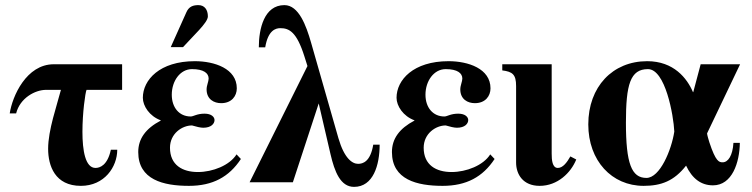

<svg xmlns="http://www.w3.org/2000/svg" viewBox="-20 -712 2937 750"><path d="M218 -361C202 -299 168 -204 168 -131C168 -64 195 14 296 14C388 14 438 -60 438 -127H413C400 -66 370 -56 353 -56C313 -56 302 -125 302 -197C302 -271 313 -349 318 -361H457V-461H190C83 -461 28 -336 18 -269H43C58 -329 117 -361 160 -361Z M647 -528H695L758 -595C777 -616 792 -635 792 -648C792 -674 779 -692 755 -692C735 -692 718 -687 708 -664ZM904 -109C877 -66 811 -40 753 -40C693 -40 644 -67 644 -135C644 -190 691 -222 730 -222C747 -217 763 -213 774 -213C805 -213 818 -229 818 -243C818 -255 806 -268 779 -268C749 -268 736 -257 725 -257C680 -257 651 -292 651 -342C651 -396 684 -442 730 -442C776 -442 795 -426 795 -405C795 -394 787 -378 787 -363C787 -324 816 -309 844 -309C885 -309 905 -337 905 -367C905 -444 818 -473 741 -473C604 -473 538 -400 538 -330C538 -298 564 -258 608 -242V-241C549 -210 520 -170 520 -118C520 -10 618 14 718 14C811 14 875 -21 921 -91Z M1016 -527C1027 -594 1057 -602 1075 -602C1110 -602 1139 -587 1169 -492L1181 -454L955 0H1124L1225 -308L1271 -110C1287 -41 1310 18 1363 18C1438 18 1463 -67 1463 -147H1438C1427 -80 1397 -72 1379 -72C1356 -72 1325 -93 1302 -172L1195 -546C1176 -612 1147 -692 1091 -692C1012 -692 991 -600 991 -527Z M1895 -109C1868 -66 1802 -40 1744 -40C1684 -40 1635 -67 1635 -135C1635 -190 1682 -222 1721 -222C1738 -217 1754 -213 1765 -213C1796 -213 1809 -229 1809 -243C1809 -255 1797 -268 1770 -268C1740 -268 1727 -257 1716 -257C1671 -257 1642 -292 1642 -342C1642 -396 1675 -442 1721 -442C1767 -442 1786 -426 1786 -405C1786 -394 1778 -378 1778 -363C1778 -324 1807 -309 1835 -309C1876 -309 1896 -337 1896 -367C1896 -444 1809 -473 1732 -473C1595 -473 1529 -400 1529 -330C1529 -298 1555 -258 1599 -242V-241C1540 -210 1511 -170 1511 -118C1511 -10 1609 14 1709 14C1802 14 1866 -21 1912 -91Z M2135 -461H1942V-437C1982 -432 1996 -421 1996 -376V-77C1996 -31 2023 14 2088 14C2158 14 2210 -37 2231 -89L2208 -101C2195 -78 2179 -56 2159 -56C2137 -56 2135 -88 2135 -112Z M2845 -154C2842 -104 2824 -78 2803 -78C2789 -78 2776 -80 2751 -156C2748 -165 2742 -186 2742 -191L2871 -461H2717L2688 -352H2687C2664 -406 2612 -473 2508 -473C2373 -473 2278 -373 2278 -226C2278 -84 2370 14 2494 14C2563 14 2613 -5 2660 -65C2684 -14 2719 12 2765 12C2840 12 2869 -77 2870 -154ZM2614 -198C2603 -126 2558 -17 2505 -17C2447 -17 2425 -73 2425 -233C2425 -382 2442 -442 2511 -442C2579 -442 2611 -262 2614 -198Z"/></svg>

Font: XITS Math
Style: Bold
Weight: 700
Designer: MicroPress Inc., with final additions and corrections provided by Coen Hoffman, Elsevier (retired)
Version: Version 1.105